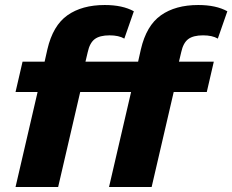

<svg xmlns="http://www.w3.org/2000/svg" viewBox="-20 -746 927 766"><path d="M790 -605Q751 -605 731 -590Q711 -575 703 -538L694 -500H833L805 -379H673L585 0H415L503 -379H300L212 0H42L130 -379H42L70 -500H158L169 -549Q191 -644 249 -685Q307 -726 398 -726Q469 -726 514 -701L476 -592Q454 -605 417 -605Q378 -605 358 -590Q338 -575 330 -538L321 -500H531L542 -549Q564 -644 622 -685Q680 -726 771 -726Q842 -726 887 -701L849 -592Q827 -605 790 -605Z"/></svg>

Font: Elaine Sans
Style: Bold Italic
Weight: 700
Italic angle: -13°
Designer: Wei Huang
Foundry: Wei Huang
Version: Version 2.001;December 24, 2019;FontCreator 12.0.0.2547 64-b